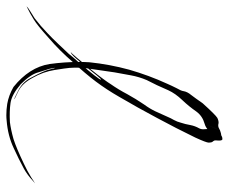

<svg xmlns="http://www.w3.org/2000/svg" viewBox="-130 -740 749 630"><g transform="rotate(90 245.0 -424.5)"><path d="M357.4 -771.5Q368.2 -775.4 373 -775.4Q377 -775.4 377.9 -773.4Q378.9 -767.6 376 -761.7Q360.4 -727.5 335 -720.7Q310.5 -713.9 295.9 -694.3Q278.3 -668.9 257.8 -647.5Q236.3 -625 225.6 -601.6Q212.9 -573.2 209 -564.5Q205.1 -556.6 192.4 -531.2Q181.6 -505.9 176.8 -479.5Q171.9 -453.1 167 -425.8Q162.1 -390.6 156.2 -351.6Q149.4 -313.5 152.3 -277.3Q153.3 -265.6 159.2 -228.5Q165 -191.4 184.6 -157.2Q203.1 -122.1 229.5 -109.4Q255.9 -96.7 254.9 -96.7Q254.9 -94.7 226.6 -109.4Q198.2 -124 185.5 -149.4Q161.1 -194.3 157.2 -212.9Q153.3 -230.5 152.3 -230.5Q152.3 -230.5 152.3 -227.5Q153.3 -224.6 155.3 -211.9Q159.2 -200.2 167 -174.8Q173.8 -149.4 206.1 -117.2Q240.2 -87.9 267.6 -84Q294.9 -80.1 330.1 -82Q354.5 -85 385.7 -93.8Q416 -103.5 466.8 -127.9Q490.2 -138.7 510.7 -151.4Q531.2 -165 531.2 -164.1Q531.2 -165 512.7 -148.4Q494.1 -132.8 471.7 -122.1Q456.1 -113.3 416 -94.7Q375 -75.2 325.2 -71.3Q316.4 -70.3 307.6 -70.3Q289.1 -70.3 270.5 -73.2Q242.2 -78.1 214.8 -93.8Q150.4 -145.5 139.6 -211.9Q132.8 -261.7 132.8 -309.6Q132.8 -326.2 133.8 -342.8Q140.6 -409.2 158.2 -473.6Q176.8 -538.1 204.1 -597.7Q210.9 -613.3 218.8 -628.9Q227.5 -643.6 228.5 -651.4Q230.5 -664.1 241.2 -676.8Q251 -689.5 268.6 -714.8Q306.6 -756.8 316.4 -762.7Q327.1 -767.6 334 -766.6Q336.9 -765.6 341.8 -765.6Q347.7 -765.6 357.4 -771.5Q357.4 -771.5 349.6 -753.9Q341.8 -736.3 336.9 -724.6Q336.9 -724.6 357.4 -771.5ZM355.5 -740.2Q364.3 -747.1 377 -755.9Q390.6 -764.6 390.6 -764.6Q389.6 -755.9 390.6 -752.9Q392.6 -749 394.5 -747.1Q397.5 -743.2 397.5 -734.4Q397.5 -726.6 380.9 -690.4Q350.6 -627.9 316.4 -564.5Q283.2 -502 247.1 -440.4Q223.6 -399.4 197.3 -364.3Q170.9 -329.1 132.8 -288.1Q95.7 -245.1 53.7 -209Q12.7 -171.9 -6.8 -160.2Q-29.3 -146.5 -40 -141.6Q-49.8 -136.7 -49.8 -136.7Q-46.9 -140.6 -34.2 -148.4Q-22.5 -155.3 -10.7 -163.1Q2 -172.9 14.6 -183.6Q26.4 -194.3 38.1 -205.1Q55.7 -221.7 73.2 -240.2Q89.8 -257.8 106.4 -275.4Q107.4 -277.3 119.1 -291Q130.9 -303.7 145.5 -321.3Q163.1 -341.8 177.7 -360.4Q192.4 -378.9 190.4 -380.9Q189.5 -381.8 178.7 -369.1Q168 -355.5 154.3 -338.9Q137.7 -317.4 121.1 -298.8Q104.5 -280.3 100.6 -282.2Q101.6 -281.2 119.1 -301.8Q136.7 -322.3 157.2 -347.7Q173.8 -368.2 187.5 -386.7Q201.2 -405.3 205.1 -412.1Q223.6 -438.5 238.3 -466.8Q253.9 -495.1 272.5 -522.5Q286.1 -541 294.9 -559.6Q303.7 -578.1 312.5 -598.6Q317.4 -610.4 323.2 -620.1Q329.1 -630.9 332 -642.6Q336.9 -657.2 339.8 -673.8Q342.8 -689.5 350.6 -703.1Q354.5 -710.9 353.5 -719.7Q352.5 -728.5 352.5 -736.3Q352.5 -749 358.4 -759.8Q364.3 -769.5 375 -776.4Q379.9 -779.3 385.7 -779.3Q391.6 -779.3 390.6 -764.6Q364.3 -747.1 355.5 -740.2Z"/></g></svg>

Font: Margalida Font
Style: Regular
Weight: 400
Designer: Mateu Riera. mateurierasureda@hotmail.com
Version: Version 1.0